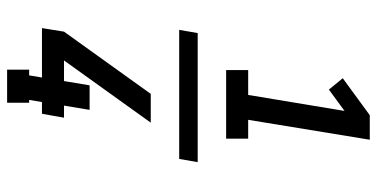

<svg xmlns="http://www.w3.org/2000/svg" viewBox="-280 -610 1060 540"><g transform="rotate(90 250.0 -340.0)"><path d="M177 -446V-508H247L292 -779L232 -735L200 -774L304 -850H373L317 -508H370V-446ZM269 170H176V108H192L198 72H59L69 10L244 -234H325L150 10H208L220 -62H289L277 10H311L300 72H267L261 108H269ZM64 -314 73 -366H436L427 -314Z"/></g></svg>

Font: Iosevka Slab
Style: Italic
Weight: 400
Italic angle: -9°
Monospace: yes
Designer: Belleve Invis
Foundry: Belleve Invis
Version: Version 11.1.0; ttfautohint (v1.8.3)